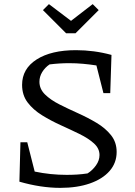

<svg xmlns="http://www.w3.org/2000/svg" viewBox="-20 -900 652 930"><path d="M272 10Q178 10 74 -20L79 -211H112L148 -69Q224 -53 303 -53Q328 -53 353 -54.5Q378 -56 404 -60Q428 -75 445 -99Q462 -123 462 -149Q462 -181 435 -205.5Q408 -230 365 -251Q322 -272 274.5 -293.5Q227 -315 184 -341.5Q141 -368 114 -403.5Q87 -439 87 -489Q87 -567 157.5 -612Q228 -657 348 -657Q436 -657 520 -634L514 -449H481L447 -583Q415 -588 382 -591Q349 -594 315 -594Q268 -594 220 -588Q198 -573 184.5 -551Q171 -529 171 -504Q171 -469 198 -442.5Q225 -416 267.5 -394.5Q310 -373 358 -351.5Q406 -330 448.5 -304.5Q491 -279 518 -245Q545 -211 545 -164Q545 -111 511 -72Q477 -33 415.5 -11.5Q354 10 272 10ZM300 -739 188 -851 217 -880 324 -799 429 -880 458 -851 346 -739Z"/></svg>

Font: Piazzolla
Style: Regular
Weight: 400
Designer: Juan Pablo del Peral
Foundry: Huerta Tipografica
Version: Version 1.330